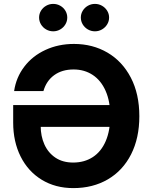

<svg xmlns="http://www.w3.org/2000/svg" viewBox="-20 -965 788 995"><path d="M48.3 -329.6V-420.4H595.7V-307.6H159.7L190.9 -312Q190.9 -259.3 210.2 -216.3Q229.5 -173.3 267.3 -147.9Q305.2 -122.6 358.9 -122.6Q417.5 -122.6 460.9 -150.9Q504.4 -179.2 527.8 -233.6Q551.3 -288.1 551.3 -364.3Q551.3 -439.9 527.3 -494.1Q503.4 -548.3 460.4 -576.7Q417.5 -605 361.3 -605Q301.3 -605 260.7 -575.4Q220.2 -545.9 205.1 -493.2H53.2Q63.5 -564 106 -619.6Q148.4 -675.3 215.6 -706.3Q282.7 -737.3 363.3 -737.3Q460 -737.3 536.9 -692.4Q613.8 -647.5 658 -562.7Q702.1 -478 702.1 -362.8Q702.1 -249.5 659.4 -165.3Q616.7 -81.1 539.1 -35.6Q461.4 9.8 359.9 9.8Q267.1 9.8 196.3 -33.4Q125.5 -76.7 86.9 -153.8Q48.3 -231 48.3 -329.6ZM398.9 -874Q398.9 -893.2 408.8 -909.4Q418.6 -925.6 435.5 -935.2Q452.4 -944.8 472 -944.8Q491.7 -944.8 508.6 -935.2Q525.4 -925.6 535.4 -909.4Q545.4 -893.2 545.4 -874Q545.4 -855 535.4 -838.6Q525.4 -822.3 508.6 -812.5Q491.9 -802.7 472 -802.7Q452.1 -802.7 435.3 -812.5Q418.5 -822.3 408.7 -838.6Q398.9 -855 398.9 -874ZM182.6 -874Q182.6 -893.2 192.4 -909.4Q202.3 -925.6 219.2 -935.2Q236.1 -944.8 255.7 -944.8Q275.4 -944.8 292.2 -935.3Q309.1 -925.8 318.8 -909.5Q328.6 -893.3 328.6 -874Q328.6 -855 318.8 -838.6Q309.1 -822.3 292.3 -812.5Q275.6 -802.7 255.7 -802.7Q235.8 -802.7 219 -812.5Q202.1 -822.3 192.4 -838.6Q182.6 -855 182.6 -874Z"/></svg>

Font: Inter RS Variable
Style: Regular
Weight: 400
Designer: Rasmus Andersson (customised by Maria Ramos and Noel Pretorius)
Foundry: rsms
Version: Version 3.001;Glyphs 3.2.3 (3260)